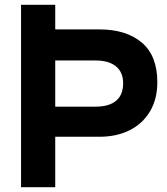

<svg xmlns="http://www.w3.org/2000/svg" viewBox="-20 -783 700 803"><path d="M68 0V-763H211V-660H396Q508 -660 573 -605Q638 -550 638 -439Q638 -369 607.5 -317.5Q577 -266 522.5 -238.5Q468 -211 396 -211H211V0ZM380 -337Q436 -337 465.5 -361.5Q495 -386 495 -435Q495 -481 465 -505.5Q435 -530 380 -530H211V-337Z"/></svg>

Font: Open Sauce One
Style: Bold
Weight: 700
Designer: Alfredo Marco Pradil
Foundry: Creative Sauce Fz LLC
Version: Version 1.477